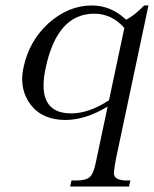

<svg xmlns="http://www.w3.org/2000/svg" viewBox="-20 -436 562 701"><path d="M522 -416 411 108Q396 176 396 197Q396 202 397 204Q403 223 445 223H456L451 245H236L241 223H257Q293 223 307 211Q321 199 329 161L373 -47Q292 2 219 2Q134 2 91 -55Q61 -96 61 -147Q61 -168 66 -190Q86 -286 157 -351Q230 -416 315 -416Q384 -416 437 -367L441 -364Q474 -382 506 -416ZM434 -334Q388 -386 324 -386Q189 -386 147 -189Q139 -153 139 -124Q139 -22 240 -22Q305 -22 378 -70Z"/></svg>

Font: New Athena Unicode
Style: Italic
Weight: 400
Designer: J. Rusten 1997; rev. by R. Hancock 2001, 2002, rev. by D. Mastronarde 2002-2019
Foundry: Society for Classical Studies (formerly American Philological Association)
Version: Version 5.008